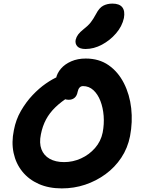

<svg xmlns="http://www.w3.org/2000/svg" viewBox="-20 -1036 782 1066"><path d="M323 10Q251 10 195.5 -14.5Q140 -39 104 -83.5Q68 -128 55.5 -187Q43 -246 57 -313Q68 -372 96.5 -421Q125 -470 161 -508Q197 -546 234.5 -572Q272 -598 303.5 -611Q335 -624 353 -624Q375 -624 387 -617.5Q399 -611 408 -593Q422 -565 409 -541.5Q396 -518 368 -502Q320 -472 287.5 -440.5Q255 -409 235.5 -372.5Q216 -336 207 -290Q197 -242 210 -207.5Q223 -173 255.5 -154.5Q288 -136 336 -136Q385 -136 430 -156.5Q475 -177 507.5 -214Q540 -251 550 -300Q559 -347 555.5 -392.5Q552 -438 537.5 -475.5Q523 -513 498.5 -535.5Q474 -558 441 -558Q429 -558 421.5 -549.5Q414 -541 411 -526Q407 -504 394 -493Q381 -482 362 -482Q339 -482 319.5 -495.5Q300 -509 291.5 -535.5Q283 -562 291 -601Q297 -630 318.5 -655Q340 -680 375.5 -695.5Q411 -711 456 -711Q530 -711 583 -674Q636 -637 668 -574Q700 -511 708.5 -435Q717 -359 702 -280Q689 -214 653.5 -160.5Q618 -107 566 -69Q514 -31 452.5 -10.5Q391 10 323 10ZM455 -764Q423 -764 409.5 -778.5Q396 -793 400 -815Q404 -831 414 -844.5Q424 -858 443 -873Q469 -893 483.5 -911.5Q498 -930 513 -958Q531 -993 553.5 -1004.5Q576 -1016 604 -1016Q643 -1016 659 -995.5Q675 -975 668 -936Q658 -890 624.5 -851Q591 -812 546 -788Q501 -764 455 -764Z"/></svg>

Font: Shantell Sans
Style: Bold Italic
Weight: 700
Italic angle: -11°
Designer: Stephen Nixon, Anya Danilova, Shantell Martin
Foundry: Arrow Type
Version: Version 1.011;[c5ecc13dd]